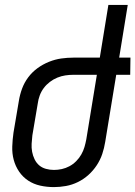

<svg xmlns="http://www.w3.org/2000/svg" viewBox="-20 -755 552 783"><path d="M200 8Q171 8 144 2Q117 -4 95 -18.5Q73 -33 58 -55Q43 -77 36 -103Q29 -129 30 -157.5Q31 -186 35 -214L57 -344Q61 -369 70 -393.5Q79 -418 95 -439.5Q111 -461 133 -477Q155 -493 180 -503Q205 -513 230 -516.5Q255 -520 280 -520H387L422 -735H501L466 -520H512L511 -450H454L409 -176Q405 -151 397 -127Q389 -103 374.5 -81Q360 -59 340.5 -41.5Q321 -24 297.5 -12.5Q274 -1 249 3.5Q224 8 200 8ZM200 -62Q216 -62 232 -65.5Q248 -69 263 -77Q278 -85 290.5 -97.5Q303 -110 311.5 -125Q320 -140 324.5 -155.5Q329 -171 332 -187L375 -450H280Q263 -450 246.5 -447.5Q230 -445 214 -438.5Q198 -432 183.5 -421Q169 -410 158.5 -396Q148 -382 142 -365.5Q136 -349 134 -333L112 -203Q110 -186 109 -169Q108 -152 111 -136Q114 -120 121 -105.5Q128 -91 139.5 -81Q151 -71 167 -66.5Q183 -62 200 -62Z"/></svg>

Font: Iosevka Term Curly
Style: Italic
Weight: 400
Italic angle: -9°
Designer: Belleve Invis
Foundry: Belleve Invis
Version: Version 32.3.0